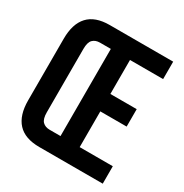

<svg xmlns="http://www.w3.org/2000/svg" viewBox="-163 -827 912 954"><g transform="rotate(30 293.0 -350.0)"><path d="M368 -405H519V-305H368V-100H558V0H194Q111 0 70.5 -44Q30 -88 30 -173V-527Q30 -612 70.5 -656Q111 -700 194 -700H558V-600H368ZM258 -600H196Q170 -600 155 -585Q140 -570 140 -532V-168Q140 -130 155 -115Q170 -100 196 -100H258Z"/></g></svg>

Font: Bebas Neue
Style: Regular
Weight: 400
Designer: Ryoichi Tsunekawa
Foundry: Ryoichi Tsunekawa
Version: Version 1.300